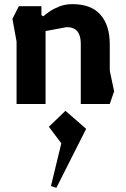

<svg xmlns="http://www.w3.org/2000/svg" viewBox="-20 -502 607 927"><path d="M60 0V-301L40 -411L71 -472H180V-429L189 -423Q200 -433 219.5 -446.5Q239 -460 267 -471Q295 -482 330 -482Q420 -482 465 -431Q510 -380 510 -288V-161L531 -61L510 0H370V-292Q370 -330 353.5 -350.5Q337 -371 302 -371L200 -352V0ZM252 405 226 396 276 190 216 110 296 33 396 120Z"/></svg>

Font: Rowdies Light
Style: Regular
Weight: 300
Designer: Jaikishan Patel
Version: Version 1.000; ttfautohint (v1.8.3)